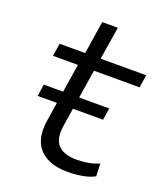

<svg xmlns="http://www.w3.org/2000/svg" viewBox="-123 -727 701 819"><g transform="rotate(20 227.5 -317.5)"><path d="M279 8Q222 8 183.5 -12.5Q145 -33 129.5 -72Q114 -111 123 -168L165 -436H52L61 -494H177L200 -643H271L247 -494H454L445 -436H238L197 -176Q186 -111 212.5 -82.5Q239 -54 299 -54Q325 -54 349.5 -58.5Q374 -63 399 -73L401 -16Q377 -3 344.5 2.5Q312 8 279 8ZM49 -253 57 -307H354L346 -253Z"/></g></svg>

Font: Nunito Sans 7pt SemiExpanded Light
Style: Italic
Weight: 300
Width: 6
Italic angle: -9°
Designer: Vernon Adams
Foundry: Vernon Adams
Version: Version 3.101;gftools[0.9.27]